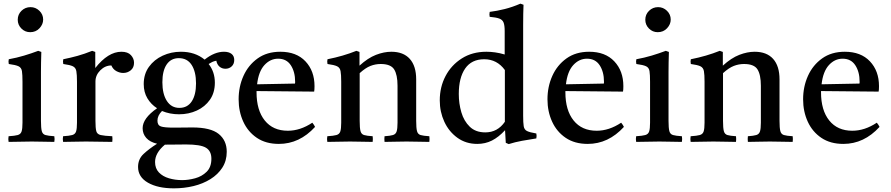

<svg xmlns="http://www.w3.org/2000/svg" viewBox="-20 -775 4870 1050"><path d="M277 1Q249 1 219 0Q189 -1 154 -1Q122 -1 89.5 0Q57 1 27 1Q24 -15 27 -30Q61 -32 77 -36.5Q93 -41 98 -56Q103 -71 103 -104V-328Q103 -367 100 -386Q97 -405 81.5 -412.5Q66 -420 28 -425Q25 -439 28 -451Q72 -459 112 -471Q152 -483 189 -497L206 -491Q205 -460 204.5 -433Q204 -406 204 -382V-114Q204 -75 208.5 -58Q213 -41 228.5 -36.5Q244 -32 277 -30Q280 -15 277 1ZM77 -667Q77 -696 97.5 -716Q118 -736 147 -736Q175 -736 195.5 -716Q216 -696 216 -668Q216 -642 196 -620.5Q176 -599 145 -599Q117 -599 97 -619Q77 -639 77 -667Z M325 1Q322 -15 325 -30Q359 -32 375 -36.5Q391 -41 396 -56Q401 -71 401 -104V-328Q401 -367 397.5 -386Q394 -405 378.5 -412.5Q363 -420 326 -425Q323 -439 326 -451Q366 -459 404 -469.5Q442 -480 484 -497L501 -491V-403Q571 -492 644 -492Q679 -492 696 -473.5Q713 -455 713 -432Q713 -405 695 -390.5Q677 -376 654 -376Q635 -376 616.5 -386Q598 -396 589 -417Q555 -417 528.5 -390.5Q502 -364 502 -329V-114Q502 -75 506.5 -58Q511 -41 530.5 -36.5Q550 -32 594 -30Q596 -16 594 1Q560 1 524 0Q488 -1 450 -1Q413 -1 384.5 0Q356 1 325 1Z M931 255Q843 255 789 224Q735 193 735 138Q735 95 765 67Q795 39 839 11Q800 2 780 -20.5Q760 -43 760 -74Q760 -128 839 -183Q806 -204 786 -237.5Q766 -271 766 -315Q766 -370 794.5 -409.5Q823 -449 869.5 -470.5Q916 -492 969 -492Q1047 -492 1099 -449Q1153 -492 1205 -492Q1231 -492 1246 -480.5Q1261 -469 1261 -447Q1261 -425 1247 -412Q1233 -399 1213 -399Q1194 -399 1180.5 -410.5Q1167 -422 1163 -443Q1149 -440 1140.5 -436Q1132 -432 1121 -425Q1155 -382 1155 -323Q1155 -268 1128 -229.5Q1101 -191 1056.5 -170.5Q1012 -150 959 -150Q909 -150 866 -168Q841 -143 841 -115Q841 -90 860 -83.5Q879 -77 930 -77Q953 -77 985 -77.5Q1017 -78 1032 -78Q1132 -78 1176 -42.5Q1220 -7 1220 55Q1220 104 1196 141.5Q1172 179 1131 204.5Q1090 230 1038.5 242.5Q987 255 931 255ZM882 16Q828 61 828 111Q828 146 849 168Q870 190 904 200Q938 210 976 210Q1010 210 1047 200Q1084 190 1110 164.5Q1136 139 1136 93Q1136 51 1106.5 33Q1077 15 997 15Q978 15 950 15.5Q922 16 888 16Q885 16 882 16ZM961 -185Q1005 -185 1028.5 -220.5Q1052 -256 1052 -319Q1052 -383 1028 -420Q1004 -457 958 -457Q915 -457 891.5 -422.5Q868 -388 868 -325Q868 -261 892.5 -223Q917 -185 961 -185Z M1505 12Q1434 12 1385 -21Q1336 -54 1310.5 -109.5Q1285 -165 1285 -232Q1285 -301 1311.5 -360Q1338 -419 1389 -455.5Q1440 -492 1513 -492Q1601 -492 1650.5 -439.5Q1700 -387 1700 -304Q1700 -294 1699.5 -286.5Q1699 -279 1698 -274L1383 -277Q1383 -273 1383 -270Q1383 -172 1428 -116Q1473 -60 1554 -60Q1622 -60 1688 -104Q1698 -92 1703 -81Q1618 12 1505 12ZM1386 -314 1593 -318Q1594 -320 1594 -323.5Q1594 -327 1594 -328Q1594 -382 1570.5 -418Q1547 -454 1501 -454Q1458 -454 1426 -419Q1394 -384 1386 -314Z M2083 1Q2081 -15 2083 -30Q2114 -32 2129 -36.5Q2144 -41 2149 -56Q2154 -71 2154 -104V-306Q2154 -366 2135.5 -395.5Q2117 -425 2062 -425Q2033 -425 2006 -414.5Q1979 -404 1947 -375V-114Q1947 -75 1951.5 -58Q1956 -41 1971 -36.5Q1986 -32 2018 -30Q2020 -15 2018 1Q1990 1 1959.5 0Q1929 -1 1894 -1Q1862 -1 1831 0Q1800 1 1770 1Q1767 -15 1770 -30Q1804 -32 1820 -36.5Q1836 -41 1841 -56Q1846 -71 1846 -104V-328Q1846 -367 1842.5 -386Q1839 -405 1823.5 -412.5Q1808 -420 1771 -425Q1768 -439 1771 -451Q1857 -468 1929 -497L1946 -491V-416Q1992 -458 2036 -475Q2080 -492 2120 -492Q2186 -492 2221 -453Q2256 -414 2256 -341V-114Q2256 -75 2260.5 -58Q2265 -41 2280 -36.5Q2295 -32 2328 -30Q2330 -15 2328 1Q2298 1 2269.5 0Q2241 -1 2203 -1Q2166 -1 2138.5 0Q2111 1 2083 1Z M2762 13 2746 6 2742 -63Q2707 -25 2670.5 -6.5Q2634 12 2590 12Q2528 12 2481.5 -21.5Q2435 -55 2410 -109Q2385 -163 2385 -226Q2385 -299 2416.5 -359Q2448 -419 2505.5 -455.5Q2563 -492 2640 -492Q2663 -492 2688 -488.5Q2713 -485 2740 -477V-605Q2740 -636 2734 -651.5Q2728 -667 2710.5 -673.5Q2693 -680 2658 -683Q2655 -696 2658 -710Q2698 -715 2740 -725.5Q2782 -736 2826 -755L2843 -749Q2842 -727 2841.5 -699Q2841 -671 2841 -638V-142Q2841 -104 2844 -85Q2847 -66 2862 -58.5Q2877 -51 2913 -45Q2916 -32 2913 -18Q2873 -12 2835 -5Q2797 2 2762 13ZM2741 -392Q2698 -451 2628 -451Q2559 -451 2524 -400.5Q2489 -350 2489 -261Q2489 -209 2503 -161Q2517 -113 2549 -82Q2581 -51 2634 -51Q2701 -51 2741 -109Z M3194 12Q3123 12 3074 -21Q3025 -54 2999.5 -109.5Q2974 -165 2974 -232Q2974 -301 3000.5 -360Q3027 -419 3078 -455.5Q3129 -492 3202 -492Q3290 -492 3339.5 -439.5Q3389 -387 3389 -304Q3389 -294 3388.5 -286.5Q3388 -279 3387 -274L3072 -277Q3072 -273 3072 -270Q3072 -172 3117 -116Q3162 -60 3243 -60Q3311 -60 3377 -104Q3387 -92 3392 -81Q3307 12 3194 12ZM3075 -314 3282 -318Q3283 -320 3283 -323.5Q3283 -327 3283 -328Q3283 -382 3259.5 -418Q3236 -454 3190 -454Q3147 -454 3115 -419Q3083 -384 3075 -314Z M3709 1Q3681 1 3651 0Q3621 -1 3586 -1Q3554 -1 3521.5 0Q3489 1 3459 1Q3456 -15 3459 -30Q3493 -32 3509 -36.5Q3525 -41 3530 -56Q3535 -71 3535 -104V-328Q3535 -367 3532 -386Q3529 -405 3513.5 -412.5Q3498 -420 3460 -425Q3457 -439 3460 -451Q3504 -459 3544 -471Q3584 -483 3621 -497L3638 -491Q3637 -460 3636.5 -433Q3636 -406 3636 -382V-114Q3636 -75 3640.5 -58Q3645 -41 3660.5 -36.5Q3676 -32 3709 -30Q3712 -15 3709 1ZM3509 -667Q3509 -696 3529.5 -716Q3550 -736 3579 -736Q3607 -736 3627.5 -716Q3648 -696 3648 -668Q3648 -642 3628 -620.5Q3608 -599 3577 -599Q3549 -599 3529 -619Q3509 -639 3509 -667Z M4070 1Q4068 -15 4070 -30Q4101 -32 4116 -36.5Q4131 -41 4136 -56Q4141 -71 4141 -104V-306Q4141 -366 4122.5 -395.5Q4104 -425 4049 -425Q4020 -425 3993 -414.5Q3966 -404 3934 -375V-114Q3934 -75 3938.5 -58Q3943 -41 3958 -36.5Q3973 -32 4005 -30Q4007 -15 4005 1Q3977 1 3946.5 0Q3916 -1 3881 -1Q3849 -1 3818 0Q3787 1 3757 1Q3754 -15 3757 -30Q3791 -32 3807 -36.5Q3823 -41 3828 -56Q3833 -71 3833 -104V-328Q3833 -367 3829.5 -386Q3826 -405 3810.5 -412.5Q3795 -420 3758 -425Q3755 -439 3758 -451Q3844 -468 3916 -497L3933 -491V-416Q3979 -458 4023 -475Q4067 -492 4107 -492Q4173 -492 4208 -453Q4243 -414 4243 -341V-114Q4243 -75 4247.5 -58Q4252 -41 4267 -36.5Q4282 -32 4315 -30Q4317 -15 4315 1Q4285 1 4256.5 0Q4228 -1 4190 -1Q4153 -1 4125.5 0Q4098 1 4070 1Z M4592 12Q4521 12 4472 -21Q4423 -54 4397.5 -109.5Q4372 -165 4372 -232Q4372 -301 4398.5 -360Q4425 -419 4476 -455.5Q4527 -492 4600 -492Q4688 -492 4737.5 -439.5Q4787 -387 4787 -304Q4787 -294 4786.5 -286.5Q4786 -279 4785 -274L4470 -277Q4470 -273 4470 -270Q4470 -172 4515 -116Q4560 -60 4641 -60Q4709 -60 4775 -104Q4785 -92 4790 -81Q4705 12 4592 12ZM4473 -314 4680 -318Q4681 -320 4681 -323.5Q4681 -327 4681 -328Q4681 -382 4657.5 -418Q4634 -454 4588 -454Q4545 -454 4513 -419Q4481 -384 4473 -314Z"/></svg>

Font: Tiro Devanagari Hindi
Style: Regular
Weight: 400
Designer: Devanagari: John Hudson & Fiona Ross. Latin: John Hudson.
Foundry: Tiro Typeworks Ltd.
Version: Version 1.52